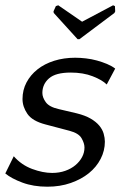

<svg xmlns="http://www.w3.org/2000/svg" viewBox="-22 -693 484 725"><path d="M271 -545 181 -644 180 -650 189 -670 198 -673 288 -611 405 -673 412 -670 413 -650 410 -644 278 -545ZM245 -419Q188 -419 163 -397Q138 -375 138 -342Q138 -325 151 -307Q164 -289 200 -281L268 -265Q300 -257 320.5 -245Q341 -233 353 -218.5Q365 -204 369.5 -188Q374 -172 374 -158Q374 -124 358 -93Q342 -62 313.5 -39Q285 -16 245 -2Q205 12 157 12Q104 12 62.5 -3.5Q21 -19 -2 -38L30 -103Q59 -70 99.5 -55Q140 -40 175 -40Q202 -40 224.5 -48Q247 -56 263 -69.5Q279 -83 288 -100Q297 -117 297 -136Q297 -152 286 -171Q275 -190 241 -199L150 -223Q100 -236 81.5 -263Q63 -290 63 -319Q63 -353 78 -381.5Q93 -410 119.5 -431Q146 -452 182.5 -463.5Q219 -475 262 -475Q281 -475 302.5 -472.5Q324 -470 344 -464.5Q364 -459 382 -451.5Q400 -444 413 -434L381 -374Q364 -391 328 -405Q292 -419 245 -419Z"/></svg>

Font: Quattrocento Sans
Style: Italic
Weight: 400
Designer: Pablo Impallari
Foundry: Pablo Impallari, Igino Marini, Brenda Gallo
Version: Version 2.000